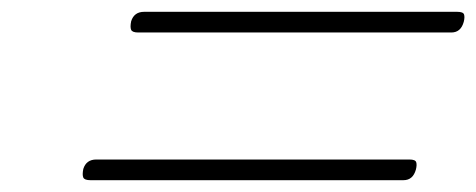

<svg xmlns="http://www.w3.org/2000/svg" viewBox="-20 -600 806 325"><path d="M214 -545Q204 -545 202 -549.5Q200 -554 202 -564Q207 -580 224 -580H754Q764 -580 765.5 -575.5Q767 -571 765 -563Q760 -545 744 -545ZM133 -295Q123 -295 121 -299.5Q119 -304 121 -314Q126 -330 143 -330H673Q683 -330 684.5 -325.5Q686 -321 684 -313Q679 -295 663 -295Z"/></svg>

Font: Playwrite MX Thin
Style: Regular
Weight: 250
Designer: Veronika Burian, José Scaglione
Foundry: TypeTogether
Version: Version 1.002